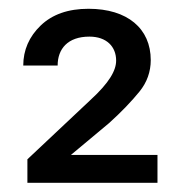

<svg xmlns="http://www.w3.org/2000/svg" viewBox="-20 -736 407 431"><path d="M139.2 -388.2 224.6 -459.5C253.4 -485.4 275.9 -509.3 293 -530.3C310.1 -551.3 318.4 -575.2 318.4 -601.1C318.4 -671.9 266.1 -716.3 178.7 -716.3C132.8 -716.3 97.2 -703.6 71.3 -678.7C45.4 -653.8 32.2 -623.5 32.2 -588.9H109.4C109.4 -626 131.8 -653.8 180.7 -653.8C219.2 -653.8 240.7 -631.3 240.7 -600.1C240.7 -578.6 226.6 -551.3 182.1 -510.7L41.5 -378.4V-325.7H333.5V-388.2Z"/></svg>

Font: Vazirmatn
Style: Regular
Weight: 400
Designer: Saber Rastikerdar
Foundry: Saber Rastikerdar
Version: Version 33.003